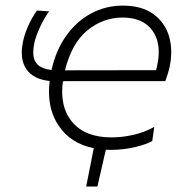

<svg xmlns="http://www.w3.org/2000/svg" viewBox="-20 -528 668 684"><path d="M287 136.5Q293.5 102.5 300.5 68.5Q307 34 314 0Q230.5 -17 188.5 -81Q154.5 -131.5 154.5 -202Q154.5 -220 157 -239.5Q98 -245.5 73.5 -282.5Q57.5 -306.5 57.5 -340.5Q57.5 -359 62 -380Q67 -404.5 79.5 -433.5Q92 -462.5 111.5 -490.5L155 -487.5Q136 -461 121.8 -429.8Q107.5 -398.5 102.5 -375.5Q98.5 -357.5 98.5 -341Q98.5 -336 99 -331.5Q100.5 -311 115 -297Q129.5 -283 163.5 -278.5Q179 -348.5 215.5 -400Q252 -451.5 304 -479.8Q356 -508 417.5 -508Q484.5 -508 525.8 -478.2Q567 -448.5 582 -399.5Q590 -372.5 590 -342.5Q590 -317.5 584.5 -291Q582 -279 577.5 -264.5Q573 -250 569 -239H208.5V-238H204Q201.5 -218.5 201.5 -201Q201.5 -136 237.5 -93Q283.5 -38.5 377.5 -38.5Q416.5 -38.5 456.8 -48Q497 -57.5 529.5 -76L522.5 -26Q504.5 -14.5 462 -4.2Q419.5 6 373 6Q365 6 357 5.5Q349.5 38 342 70.8Q334.5 103.5 327 136.5ZM416.5 -465.5Q347.5 -465.5 291.5 -420Q235.5 -374.5 211.5 -277.5L536 -278Q539 -288 540.5 -297.5Q545.5 -321.5 545.5 -342.5Q545.5 -387.5 523 -419Q489.5 -465.5 416.5 -465.5Z"/></svg>

Font: Heraclito ExtraLight
Style: Italic
Weight: 200
Italic angle: -12°
Designer: Kostas Bartsokas (font) & Cristiano Sobral (main changes)
Foundry: Kostas Bartsokas (font) & Cristiano Sobral (main changes)
Version: Version 1.00;July 8, 2020;FontCreator 13.0.0.2655 64-bit